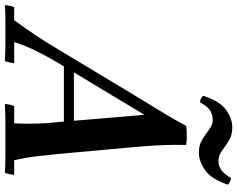

<svg xmlns="http://www.w3.org/2000/svg" viewBox="-174 -834 946 765"><g transform="rotate(90 298.5 -451.0)"><path d="M-64 2Q-64 -6 -61.5 -17Q-59 -28 -56 -35H-4Q29 -80 57 -122Q85 -164 112 -210L298 -519Q313 -544 334 -578Q355 -612 377 -649Q399 -686 417 -720Q428 -722 442 -722.5Q456 -723 470 -722.5Q484 -722 493 -720L373 -554L166 -210Q144 -173 121.5 -128.5Q99 -84 83 -35H167Q167 -28 164.5 -17Q162 -6 159 2Q118 0 83.5 0Q49 0 32 0Q14 0 -7.5 0Q-29 0 -64 2ZM554 -35H612Q612 -28 609.5 -17Q607 -6 604 2Q570 0 541 0Q512 0 471 0Q436 0 400 0Q364 0 330 2Q330 -6 332.5 -17Q335 -28 338 -35H407Q409 -80 408 -123Q407 -166 402 -210L373 -554L493 -720Q492 -670 494 -621.5Q496 -573 502 -508L529 -210Q533 -168 538 -125.5Q543 -83 554 -35ZM431 -233H169L178 -273H440ZM625 -899Q634 -898 641 -894Q648 -890 651 -886Q629 -820 593.5 -795.5Q558 -771 524 -771Q498 -771 481 -779.5Q464 -788 450 -798.5Q436 -809 423 -817.5Q410 -826 393 -826Q374 -826 357 -816.5Q340 -807 323 -775Q316 -776 309 -779Q302 -782 297 -788Q319 -855 353.5 -879.5Q388 -904 423 -904Q448 -904 465.5 -895.5Q483 -887 497 -876.5Q511 -866 525 -857.5Q539 -849 557 -849Q575 -849 591 -859Q607 -869 625 -899Z"/></g></svg>

Font: Poltawski Nowy Medium
Style: Italic
Weight: 500
Italic angle: -12°
Version: Version 1.001;gftools[0.9.25]